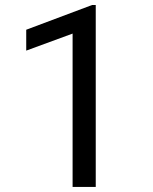

<svg xmlns="http://www.w3.org/2000/svg" viewBox="-20 -734 602 754"><path d="M356 0H265.1V-602.1L83 -535.2V-617.2L341.8 -714.4H356Z"/></svg>

Font: RobotoInd
Style: Regular
Weight: 400
Designer: Google
Version: Version 2.001101; 2014